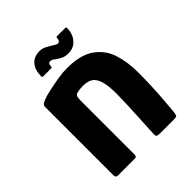

<svg xmlns="http://www.w3.org/2000/svg" viewBox="-177 -719 823 823"><g transform="rotate(-45 234.5 -307.5)"><path d="M61 0Q47 0 47 -13Q47 -117 47 -220.5Q47 -324 47 -428Q47 -438 54 -443Q61 -448 81 -455Q94 -459 119.5 -464.5Q145 -470 175 -475Q205 -480 229 -480Q312 -480 356.5 -448.5Q401 -417 417.5 -365.5Q434 -314 434 -252Q434 -215 432.5 -174.5Q431 -134 428 -95Q425 -56 422 -24Q420 -6 416 -3Q412 0 398 0H316Q302 0 297.5 -3.5Q293 -7 294 -19Q294 -23 295.5 -50.5Q297 -78 299 -116Q301 -154 302.5 -191Q304 -228 304 -251Q304 -303 295 -330.5Q286 -358 269 -368Q252 -378 226 -378Q216 -378 207 -377Q198 -376 191 -374Q182 -373 178 -366Q174 -359 174 -343Q174 -301 174 -246Q174 -191 174 -132Q174 -73 174 -13Q174 0 163 0ZM134 -527Q128 -527 128 -533Q128 -571 146.5 -593Q165 -615 199 -615Q216 -615 231 -607Q246 -599 259 -590.5Q272 -582 278 -582Q284 -582 288 -586.5Q292 -591 292 -600Q292 -607 297 -607H347Q353 -607 353 -601Q353 -567 333 -543.5Q313 -520 281 -520Q260 -520 245 -528Q230 -536 220 -544Q210 -552 201 -552Q194 -552 191 -547.5Q188 -543 188 -534Q188 -527 182 -527Z"/></g></svg>

Font: Glory
Style: Bold
Weight: 700
Designer: Robert Leuschke
Foundry: Robert Leuschke
Version: Version 1.011